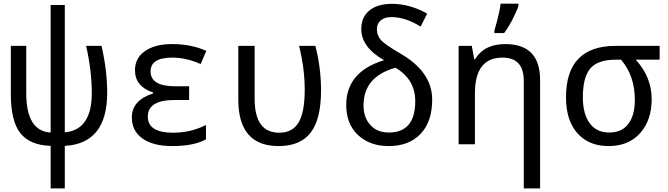

<svg xmlns="http://www.w3.org/2000/svg" viewBox="-20 -786 3641 1046"><path d="M333 -758.8V-64.9Q480 -78.6 480 -277.8Q480 -399.9 449.2 -536.1H533.2Q564 -401.4 564 -280.8Q564 -3.9 333 8.8V240.2H255.9V8.8Q142.1 4.9 90.6 -61Q39.1 -127 39.1 -271V-536.1H123V-277.8Q123 -71.8 255.9 -64V-758.8Z M1010.3 -315.9V-241.2H932.1Q785.2 -241.2 785.2 -150.9Q785.2 -63 923.3 -63Q1019 -63 1102.1 -105V-26.9Q1036.6 9.8 918 9.8Q814.9 9.8 756.6 -31.2Q698.2 -72.3 698.2 -146Q698.2 -240.2 814 -276.9V-282.2Q715.3 -314.5 715.3 -403.8Q715.3 -469.7 770 -507.8Q824.7 -545.9 917 -545.9Q1022.5 -545.9 1104 -508.8L1073.2 -437Q994.6 -472.2 918.9 -472.2Q800.3 -472.2 800.3 -397Q800.3 -315.9 935.1 -315.9Z M1278.3 -536.1H1367.2V-248Q1367.2 -63 1501 -63Q1574.2 -63 1607.2 -119.6Q1640.1 -176.3 1640.1 -296.9Q1640.1 -412.6 1609.4 -536.1H1698.2Q1729 -416.5 1729 -293Q1729 -137.7 1672.9 -64Q1616.7 9.8 1498 9.8Q1278.3 9.8 1278.3 -243.2Z M2072.3 -458Q1948.2 -528.8 1948.2 -627.9Q1948.2 -692.9 1992.7 -729Q2037.1 -765.1 2115.2 -765.1Q2212.4 -765.1 2307.1 -711.9L2271.5 -641.1Q2189 -692.9 2111.3 -692.9Q2075.2 -692.9 2054.2 -675Q2033.2 -657.2 2033.2 -626Q2033.2 -595.2 2053.7 -570.1Q2074.2 -544.9 2158.2 -496.1Q2334.5 -395.5 2334.5 -243.2Q2334.5 -123 2271.2 -56.6Q2208 9.8 2098.1 9.8Q1994.1 9.8 1930.2 -50.5Q1866.2 -110.8 1866.2 -213.9Q1866.2 -395.5 2072.3 -458ZM2134.3 -417Q1960.4 -368.2 1960.4 -211.9Q1960.4 -146 1997.6 -105Q2034.7 -64 2098.1 -64Q2242.2 -64 2242.2 -234.9Q2242.2 -354 2134.3 -417Z M2833.5 240.2V-345.2Q2833.5 -472.2 2717.3 -472.2Q2567.4 -472.2 2567.4 -277.8V0H2478.5V-536.1H2550.3L2563.5 -463.9H2568.4Q2618.2 -545.9 2732.4 -545.9Q2922.4 -545.9 2922.4 -350.1V240.2ZM2673.3 -619.1 2688 -671.4Q2702.6 -727.1 2707.5 -766.1H2804.7V-755.9Q2804.7 -748 2780.5 -697.3Q2756.3 -646.5 2726.6 -606H2673.3Z M3573.7 -536.1V-460.9H3443.4Q3530.3 -365.7 3530.3 -246.1Q3530.3 -131.3 3467.5 -60.8Q3404.8 9.8 3295.4 9.8Q3187.5 9.8 3125.5 -60.3Q3063.5 -130.4 3063.5 -255.9Q3063.5 -536.1 3334.5 -536.1ZM3363.3 -460.9H3334.5Q3237.3 -460.9 3196.3 -413.3Q3155.3 -365.7 3155.3 -255.9Q3155.3 -165.5 3192.6 -114.7Q3230 -64 3299.3 -64Q3367.2 -64 3402.8 -110.6Q3438.5 -157.2 3438.5 -242.2Q3438.5 -373.5 3363.3 -460.9Z"/></svg>

Font: Noto Mono
Style: Regular
Weight: 400
Designer: Monotype Design Team
Foundry: Monotype Imaging Inc.
Version: Version 1.00